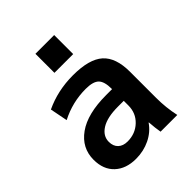

<svg xmlns="http://www.w3.org/2000/svg" viewBox="-212 -868 999 999"><g transform="rotate(-45 288.0 -368.5)"><path d="M279 -530Q398 -530 450 -483.5Q502 -437 502 -333V-140Q502 -69 517 0H394Q388 -33 385 -77H383Q355 -36 307.5 -13Q260 10 204 10Q131 10 87.5 -30.5Q44 -71 44 -143Q44 -230 117.5 -282.5Q191 -335 329 -335H372V-338Q372 -391 351 -412Q330 -433 276 -433Q178 -433 91 -388L72 -485Q167 -530 279 -530ZM220 -607V-747H358V-607ZM166 -153Q166 -121 185 -103Q204 -85 237 -85Q294 -85 333 -122Q372 -159 372 -215V-249H329Q250 -249 208 -222.5Q166 -196 166 -153Z"/></g></svg>

Font: M PLUS 1p
Style: Bold
Weight: 700
Version: Version 1.062